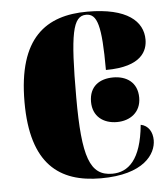

<svg xmlns="http://www.w3.org/2000/svg" viewBox="-45 -591 564 643"><g transform="rotate(-5 237.0 -270.0)"><path d="M269 10C414 10 456 -56 456 -102C456 -129 443 -152 417 -157C406 -40 362 -2 308 -2C233 -2 210 -66 210 -267C210 -481 222 -540 267 -540C304 -540 317 -501 317 -350C440 -350 458 -405 458 -440C458 -501 406 -550 272 -550C133 -550 36 -483 36 -266C36 -58 129 10 269 10ZM339 -173C383 -173 420 -199 420 -248C420 -300 383 -323 339 -323C293 -323 258 -300 258 -248C258 -199 293 -173 339 -173Z"/></g></svg>

Font: Noto Serif Display Condensed Black
Style: Regular
Weight: 900
Width: 3
Designer: Monotype Design Team
Foundry: Monotype Imaging Inc.
Version: Version 2.009